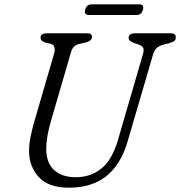

<svg xmlns="http://www.w3.org/2000/svg" viewBox="-20 -854 834 889"><path d="M526 -205.5 641.5 -602Q647 -620 644 -630.2Q641 -640.5 623 -647.5L603 -654Q589 -660 582.2 -665Q575.5 -670 575.5 -678.5Q576 -700 605.5 -700H770Q794 -700 794 -682Q794 -671 788.5 -665.5Q783 -660 765 -654.5L736 -647Q717 -641.5 706 -632.2Q695 -623 688.5 -601L570.5 -198Q539.5 -92.5 472.8 -38.8Q406 15 298.5 15Q204 15 159 -34.8Q114 -84.5 114.5 -157Q114.5 -188 122.5 -225.5Q130.5 -263 141 -299L231 -607.5Q235.5 -623 232 -635.2Q228.5 -647.5 214 -651.5L191 -656.5Q177.5 -661.5 172.5 -666.8Q167.5 -672 168 -681Q168 -700 199 -700H382.5Q406.5 -700 406 -683Q406 -665 375.5 -657L346.5 -650.5Q331.5 -646.5 322.5 -637.8Q313.5 -629 308.5 -611.5L217.5 -299Q194 -219.5 194 -166Q194 -100.5 230.2 -67Q266.5 -33.5 330.5 -33.5Q401 -33.5 450.5 -74.5Q500 -115.5 526 -205.5ZM374.5 -809.5Q381 -834 405 -834H624.5Q648.5 -834 642 -809.5Q635.5 -784.5 611.5 -784.5H392Q368 -784.5 374.5 -809.5Z"/></svg>

Font: Fraunces 9pt S100 Light
Style: Italic
Weight: 300
Italic angle: -16°
Version: Version 1.000; ttfautohint (v1.8.3)